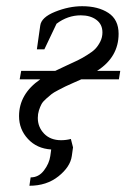

<svg xmlns="http://www.w3.org/2000/svg" viewBox="-20 -472 446 615"><path d="M41 -100.1Q41 -170.9 108.9 -217.8H43L47.9 -245.1H157.2Q168.9 -251 192.9 -262Q216.8 -272.9 229 -278.8Q241.2 -284.7 259 -295.7Q276.9 -306.6 285.6 -315.9Q294.4 -325.2 301.3 -338.9Q308.1 -352.5 308.1 -368.2Q308.1 -394 288.8 -408.4Q269.5 -422.9 238.8 -422.9Q196.8 -422.9 161.1 -396L122.1 -314H98.1L108.9 -390.1Q112.3 -416.5 156.5 -434.3Q200.7 -452.1 243.2 -452.1Q294.4 -452.1 327.1 -430.7Q359.9 -409.2 359.9 -363.8Q359.9 -289.1 291 -245.1H365.2L360.8 -217.8H240.2Q234.9 -215.3 215.3 -206.8Q195.8 -198.2 189.5 -195.1Q183.1 -191.9 167 -183.6Q150.9 -175.3 144.8 -170.2Q138.7 -165 127.9 -155.8Q117.2 -146.5 112.8 -138.2Q108.4 -129.9 104.7 -118.4Q101.1 -106.9 101.1 -94.2Q101.1 -64.9 121.3 -43.9Q141.6 -22.9 175.8 -22.9Q191.9 -22.9 207 -26.9L213.9 0L210 27.8Q205.1 62.5 167.2 92.8Q129.4 123 74.2 123L78.1 96.2Q104 96.2 120.8 74Q137.7 51.8 141.1 27.8L144 6.8Q98.1 3.9 69.6 -26.9Q41 -57.6 41 -100.1Z"/></svg>

Font: Dihjauti S
Style: Italic
Weight: 400
Italic angle: -9°
Designer: T. Christopher White
Version: Version 3.0.0